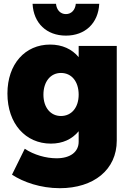

<svg xmlns="http://www.w3.org/2000/svg" viewBox="-20 -785 691 1008"><path d="M326 -598C427 -598 496 -663 501 -765H378C375 -733 355 -711 326 -711C297 -711 277 -733 274 -765H151C156 -663 225 -598 326 -598ZM393 -544V-485C358 -527 307 -551 243 -551C112 -551 19 -449 19 -294C19 -135 115 -31 247 -31C309 -31 358 -54 393 -96V-41C393 12 350 46 277 46C221 46 158 28 110 -4L43 132C102 171 193 203 294 203C472 203 593 106 593 -47V-544ZM300 -176C245 -176 208 -221 208 -288C208 -356 245 -402 300 -402C356 -402 393 -357 393 -288C393 -221 356 -176 300 -176Z"/></svg>

Font: Montserrat ExtraBold
Style: Regular
Weight: 800
Designer: Julieta Ulanovsky
Foundry: Julieta Ulanovsky
Version: Version 4.000